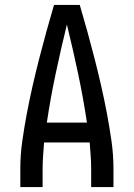

<svg xmlns="http://www.w3.org/2000/svg" viewBox="-20 -755 540 775"><path d="M62 0V-74Q62 -130 70 -186Q78 -242 88.5 -297.5Q99 -353 111.5 -408Q124 -463 138 -517.5Q152 -572 167 -626.5Q182 -681 198 -735H302Q318 -681 333 -626.5Q348 -572 362 -517.5Q376 -463 388.5 -408Q401 -353 411.5 -297.5Q422 -242 430 -186Q438 -130 438 -74V0H348V-74Q348 -100 346 -127Q344 -154 342 -180H158Q156 -154 154 -127Q152 -100 152 -74V0ZM169 -260H331Q316 -360 295 -459Q274 -558 250 -656Q226 -558 205 -459Q184 -360 169 -260Z"/></svg>

Font: Iosevka Curly Medium
Style: Regular
Weight: 500
Monospace: yes
Designer: Belleve Invis
Foundry: Belleve Invis
Version: Version 22.1.2; ttfautohint (v1.8.4)